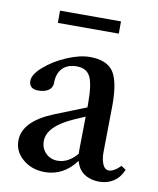

<svg xmlns="http://www.w3.org/2000/svg" viewBox="-74 -677 615 747"><g transform="rotate(10 233.5 -303.5)"><path d="M103 -569.3V-617.7H343.8V-569.3ZM153.3 11.2Q102.1 11.2 66.7 -18.6Q31.2 -48.3 31.2 -91.8Q31.2 -168.9 152.3 -217.3L273.4 -265.6V-283.2Q273.4 -357.9 258.5 -386.7Q243.7 -415.5 205.1 -415.5Q168.9 -415.5 148.9 -394.8Q128.9 -374 128.9 -336.4Q128.9 -318.4 114 -307.6Q99.1 -296.9 73.7 -296.9Q36.6 -296.9 36.6 -329.1Q36.6 -354 72.3 -385.5Q107.9 -417 158.7 -438.7Q209.5 -460.4 249.5 -460.4Q315.4 -460.4 341.6 -423.3Q367.7 -386.2 367.7 -291.5Q367.7 -259.8 365.2 -106.9Q364.7 -78.6 373 -58.3Q381.3 -38.1 398.4 -38.1Q407.2 -38.1 419.9 -45.4Q432.6 -52.7 443.4 -64.5L461.9 -52.2Q449.2 -21 424.8 -4.9Q400.4 11.2 367.7 11.2Q334 11.2 309.3 -4.9Q284.7 -21 275.9 -54.7Q226.6 11.2 153.3 11.2ZM128.9 -106.9Q128.9 -78.6 147.7 -59.8Q166.5 -41 194.8 -41Q236.8 -41 271.5 -82Q271 -86.4 271 -95.7Q272 -140.1 272.9 -229L232.4 -211.4Q128.9 -166.5 128.9 -106.9Z"/></g></svg>

Font: Elstob 8pt Medium
Style: Regular
Weight: 500
Designer: Peter S. Baker
Version: Version 1.015